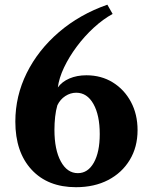

<svg xmlns="http://www.w3.org/2000/svg" viewBox="-20 -789 638 820"><path d="M304.5 10.5Q184 10.5 114.8 -64.5Q45.5 -139.5 45.5 -269.5Q45.5 -379 94.2 -477.2Q143 -575.5 231.5 -651.5Q320 -727.5 438.5 -769L461 -729.5Q420 -707 380.2 -670.5Q340.5 -634 307.8 -590Q275 -546 253.5 -500.8Q232 -455.5 227 -415.5Q244.5 -440 276.5 -453.8Q308.5 -467.5 349 -467.5Q412.5 -467.5 461.8 -437Q511 -406.5 539.2 -353.8Q567.5 -301 567.5 -233Q567.5 -161 534.2 -106Q501 -51 442 -20.2Q383 10.5 304.5 10.5ZM312.5 -49.5Q355.5 -49.5 380.8 -94.5Q406 -139.5 406 -216.5Q406 -297 379 -345Q352 -393 305.5 -393Q281 -393 259 -378.8Q237 -364.5 225 -339.5Q218.5 -317.5 215.5 -290.2Q212.5 -263 212.5 -234.5Q212.5 -149.5 239.8 -99.5Q267 -49.5 312.5 -49.5Z"/></svg>

Font: Libre Caslon Text
Style: Regular
Weight: 400
Designer: Pablo Impallari, Rodrigo Fuenzalida, Katja Schimmel
Foundry: Pablo Impallari, Rodrigo Fuenzalida
Version: Version 2.000